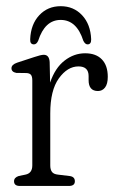

<svg xmlns="http://www.w3.org/2000/svg" viewBox="-20 -616 380 636"><path d="M144.5 -410.5 146 -342.5Q162.5 -391 193.8 -415.2Q225 -439.5 262 -439.5Q298 -439.5 317.5 -419.2Q337 -399 337 -361.5Q337 -338 328 -326.2Q319 -314.5 304.5 -314.5Q273.5 -314.5 273.5 -350.5V-364Q273.5 -396 240 -396Q203.5 -396 175 -356.5Q146.5 -317 146.5 -240.5V-68Q146.5 -54.5 152 -46.8Q157.5 -39 172.5 -37.5L210 -33Q228 -31 228 -15.5Q228 0 208 0H46Q26.5 0 26.5 -15.5Q26.5 -28 42 -33L64 -37.5Q87 -42 87 -68V-349Q87 -362 83 -367.5Q79 -373 69 -374L34 -374.5Q18 -377.5 18 -390Q18 -402 37 -408.5L93.5 -427Q115.5 -434.5 125 -434.5Q143 -434.5 144.5 -410.5ZM181 -550Q128.5 -550 106.5 -481Q101 -469 92.5 -469Q79 -469 80 -486Q82 -535.5 110 -565.5Q138 -595.5 181 -595.5Q224 -595.5 252 -565.5Q280 -535.5 282 -486Q282.5 -469 270 -469Q262 -469 256 -481Q234 -550 181 -550Z"/></svg>

Font: Fraunces 144pt SuperSoft Light
Style: Regular
Weight: 300
Version: Version 1.000;[0bf87f6ff]